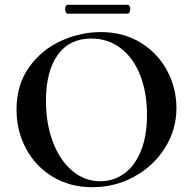

<svg xmlns="http://www.w3.org/2000/svg" viewBox="-20 -770 806 802"><path d="M49 -312Q49 -415 101 -488.5Q153 -562 234.5 -599Q316 -636 401 -636Q496 -636 568 -591.5Q640 -547 678.5 -474Q717 -401 717 -319Q717 -228 669 -152Q621 -76 540.5 -32Q460 12 366 12Q273 12 200.5 -31.5Q128 -75 88.5 -149.5Q49 -224 49 -312ZM594 -290Q594 -382 566 -454.5Q538 -527 485 -568Q432 -609 361 -609Q270 -609 221 -540.5Q172 -472 172 -349Q172 -252 201.5 -175.5Q231 -99 282.5 -56Q334 -13 399 -13Q455 -13 499.5 -45.5Q544 -78 569 -140.5Q594 -203 594 -290ZM252 -732Q252 -739 255 -744.5Q258 -750 262 -750H513Q518 -750 521 -744.5Q524 -739 524 -732Q524 -724 521 -718.5Q518 -713 513 -713H262Q258 -713 255 -718.5Q252 -724 252 -732Z"/></svg>

Font: Cormorant Infant
Style: Bold
Weight: 700
Designer: Christian Thalmann (Catharsis Fonts)
Foundry: Catharsis Fonts
Version: Version 4.000